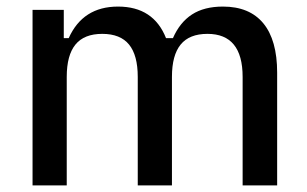

<svg xmlns="http://www.w3.org/2000/svg" viewBox="-20 -564 935 584"><path d="M291 -461Q236 -461 209.5 -428.5Q183 -396 183 -330V0H79V-534H174V-448H189Q232 -544 339 -544Q447 -544 485 -448H506Q527 -496 564 -520Q601 -544 658 -544Q739 -544 781 -493Q823 -442 823 -343V0H718V-330Q718 -461 611 -461Q556 -461 529.5 -428.5Q503 -396 503 -330V0H399V-330Q399 -396 372.5 -428.5Q346 -461 291 -461Z"/></svg>

Font: Mozilla Text BETA Medium
Style: Regular
Weight: 500
Designer: Studio DRAMA
Foundry: Studio DRAMA
Version: Version 0.100